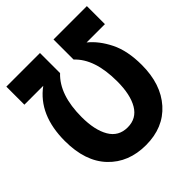

<svg xmlns="http://www.w3.org/2000/svg" viewBox="-197 -848 993 993"><g transform="rotate(-45 300.0 -351.5)"><path d="M595 -714H351V-567Q431 -493 431 -328Q431 -231 398.5 -176Q366 -121 301 -121Q235 -121 202.5 -176.5Q170 -232 170 -327Q170 -490 252 -567V-714H6V-582H144Q21 -492 21 -301Q21 -152 98.5 -70.5Q176 11 303 11Q431 11 506 -73Q581 -157 581 -298Q581 -402 546 -472Q511 -542 461 -582H595Z"/></g></svg>

Font: Noto Sans Mono Extra
Style: Regular
Weight: 800
Designer: Monotype Design Team
Foundry: Monotype Imaging Inc.
Version: Version 1.900